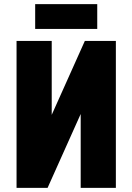

<svg xmlns="http://www.w3.org/2000/svg" viewBox="-20 -908 640 928"><path d="M540 0H370V-357L210 0H60V-710H230V-353L390 -710H540ZM150 -768V-888H450V-768Z"/></svg>

Font: Geist Mono UltraBlack
Style: Regular
Weight: 900
Monospace: yes
Designer: Basement.studio, Andrés Briganti, Mateo Zaragoza
Foundry: Basement.studio, Vercel, Andrés Briganti, Guido Ferreyra, Mateo Zaragoza
Version: Version 1.400; ttfautohint (v1.8.4.7-5d5b)